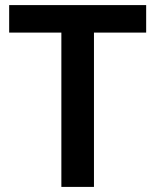

<svg xmlns="http://www.w3.org/2000/svg" viewBox="-20 -785 610 754"><path d="M349 -51V-657H554V-765H16V-657H221V-51Z"/></svg>

Font: Noto Sans Tamil UI SemiBold
Style: Regular
Weight: 600
Designer: Jelle Bosma - Monotype Design Team
Foundry: Monotype Imaging Inc.
Version: Version 2.004